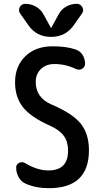

<svg xmlns="http://www.w3.org/2000/svg" viewBox="-20 -985 540 1015"><path d="M290 -909.2Q303.7 -935.5 330.1 -950.2Q356.4 -964.8 385.7 -964.8Q405.3 -964.8 415 -947.3Q424.8 -929.7 413.1 -913.1L369.1 -850.6Q326.2 -790 250 -790Q173.8 -790 130.9 -850.6L86.9 -913.1Q75.2 -929.7 84.5 -947.3Q93.8 -964.8 114.3 -964.8Q144.5 -964.8 170.4 -949.7Q196.3 -934.6 210 -909.2L249 -837.9H250H251ZM245.1 -320.3Q144.5 -364.3 102.1 -417.5Q59.6 -470.7 59.6 -549.8Q59.6 -634.8 113.8 -687.5Q168 -740.2 257.8 -740.2Q331.1 -740.2 378.9 -723.6Q403.3 -715.8 416.5 -694.8Q429.7 -673.8 429.7 -648.4Q429.7 -630.9 414.6 -621.6Q399.4 -612.3 381.8 -620.1Q327.1 -646.5 267.6 -646.5Q223.6 -646.5 196.3 -620.1Q168.9 -593.8 168.9 -551.8Q168.9 -469.7 250 -433.6Q363.3 -385.7 406.7 -331.5Q450.2 -277.3 450.2 -190.4Q450.2 9.8 238.3 9.8Q169.9 9.8 116.2 -13.7Q91.8 -24.4 78.6 -48.3Q65.4 -72.3 65.4 -99.6Q65.4 -116.2 81.1 -124Q96.7 -131.8 112.3 -123Q176.8 -84 236.3 -84Q339.8 -84 339.8 -188.5Q339.8 -235.4 317.9 -266.1Q295.9 -296.9 245.1 -320.3Z"/></svg>

Font: Rounded-X Mgen+ 1m medium
Style: Regular
Weight: 500
Designer: [Source Han Sans]
Ryoko NISHIZUKA  (kana & ideographs); Paul D. Hunt (Latin, Greek & Cyrillic); Wenlong ZHANG  (bopomofo
Version: Version 1.059.20150602